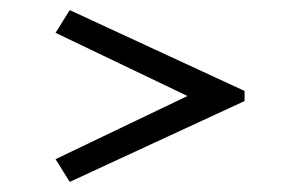

<svg xmlns="http://www.w3.org/2000/svg" viewBox="-20 -500 600 380"><path d="M118 -480 464 -320V-300L118 -140L90 -185L397 -332V-288L90 -435Z"/></svg>

Font: Kalnia SemiExpanded SemiBold
Style: Regular
Weight: 600
Width: 6
Designer: Frida Medrano
Foundry: Frida Medrano
Version: Version 1.105